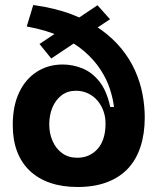

<svg xmlns="http://www.w3.org/2000/svg" viewBox="-20 -733 630 768"><path d="M291 15Q229 15 181 -1.5Q133 -18 99.5 -49.5Q66 -81 48.5 -127Q31 -173 31 -233Q31 -309 56.5 -363Q82 -417 127.5 -446Q173 -475 231 -475Q271 -475 309.5 -459.5Q348 -444 377.5 -407Q407 -370 421 -305H436Q432 -339 419.5 -377.5Q407 -416 382 -454.5Q357 -493 318 -527Q279 -561 222 -587Q165 -613 87 -627L113 -713Q200 -701 267 -675.5Q334 -650 383 -615Q432 -580 466 -538Q500 -496 520.5 -450Q541 -404 550 -356.5Q559 -309 559 -263Q559 -198 542 -146Q525 -94 491.5 -58.5Q458 -23 407.5 -4Q357 15 291 15ZM289 -102Q315 -102 335.5 -111.5Q356 -121 371 -138Q386 -155 394 -180Q402 -205 402 -236V-242Q402 -266 393.5 -289.5Q385 -313 369.5 -331Q354 -349 332 -359.5Q310 -370 284 -370Q250 -370 226 -351.5Q202 -333 189.5 -302.5Q177 -272 177 -235Q177 -199 190.5 -168.5Q204 -138 229 -120Q254 -102 289 -102ZM138 -557 370 -712 420 -656 185 -499Z"/></svg>

Font: Bricolage Grotesque 28pt
Style: Bold
Weight: 700
Designer: Mathieu Triay
Foundry: Atelier Triay
Version: Version 1.000;gftools[0.9.30]